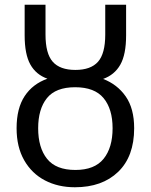

<svg xmlns="http://www.w3.org/2000/svg" viewBox="-20 -780 636 810"><path d="M296 10Q225 10 169.5 -19Q114 -48 82 -104Q50 -160 50 -239Q50 -323 84 -374.5Q118 -426 180 -448Q132 -465 108 -508Q84 -551 84 -631V-760H172V-634Q172 -554 202.5 -519.5Q233 -485 298 -485Q363 -485 393.5 -519.5Q424 -554 424 -634V-760H512V-631Q512 -550 487.5 -507Q463 -464 415 -447Q475 -424 510.5 -373Q546 -322 546 -239Q546 -120 478.5 -55Q411 10 296 10ZM298 -63Q379 -63 417 -110Q455 -157 455 -239Q455 -320 417 -366Q379 -412 297 -412Q215 -412 178 -366Q141 -320 141 -239Q141 -157 178.5 -110Q216 -63 298 -63Z"/></svg>

Font: Noto Sans
Style: Regular
Weight: 400
Designer: Monotype Design Team
Foundry: Monotype Imaging Inc.
Version: Version 1.902